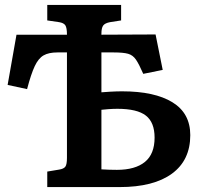

<svg xmlns="http://www.w3.org/2000/svg" viewBox="-20 -760 831 780"><path d="M172 0V-63L220 -71Q239 -74 245.5 -83Q252 -92 252 -119V-547H213Q178 -547 157 -535Q136 -523 121 -491Q106 -459 90 -398L11 -415L47 -619H252Q252 -647 245.5 -657Q239 -667 220 -670L172 -677V-740H472V-677L427 -670Q406 -666 399 -656Q392 -646 392 -623V-619L612 -620L641 -476L562 -460Q545 -499 532.5 -517.5Q520 -536 500.5 -541.5Q481 -547 442 -547H392V-385Q401 -386 428 -387.5Q455 -389 476 -389Q608 -389 680.5 -344.5Q753 -300 753 -211Q753 -109 678.5 -54.5Q604 0 466 0ZM392 -72Q408 -71 423.5 -70.5Q439 -70 455 -70Q529 -70 568.5 -102Q608 -134 608 -201Q608 -263 572.5 -290.5Q537 -318 457 -318Q440 -318 419.5 -316.5Q399 -315 392 -314Z"/></svg>

Font: Literata 12pt SemiBold
Style: Regular
Weight: 600
Designer: Latin by Veronika Burian and Jose Scaglione. Greek by Irene Vlachou. Cyrillic by Vera Evstafieva.
Foundry: TypeTogether
Version: Version 3.002